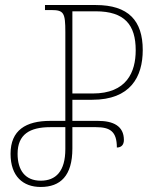

<svg xmlns="http://www.w3.org/2000/svg" viewBox="-20 -734 631 764"><path d="M142 10C220 10 268 -34 268 -143V-228H362C418 -228 445 -211 445 -147C463 -147 473 -158 473 -177C473 -233 430 -253 370 -253H268V-337H347C499 -337 548 -428 548 -535C548 -652 491 -714 361 -714H159V-694H184C234 -694 240 -683 240 -606V-253H180C83 -253 22 -216 22 -122C22 -32 72 10 142 10ZM268 -362V-689H361C476 -689 520 -635 520 -534C520 -447 484 -362 349 -362ZM142 -15C80 -15 50 -57 50 -122C50 -199 98 -228 180 -228H240V-141C240 -52 202 -15 142 -15Z"/></svg>

Font: Noto Serif Georgian Condensed Thin
Style: Regular
Weight: 100
Width: 3
Designer: Monotype Design Team, Akaki Razmadze
Foundry: Google LLC
Version: Version 2.003